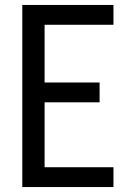

<svg xmlns="http://www.w3.org/2000/svg" viewBox="-20 -755 540 775"><path d="M70 0V-735H438V-655H160V-422H382V-342H160V-80H438V0Z"/></svg>

Font: Iosevka Bendy Medium
Style: Regular
Weight: 500
Monospace: yes
Designer: Belleve Invis
Foundry: Belleve Invis
Version: Version 30.1.2